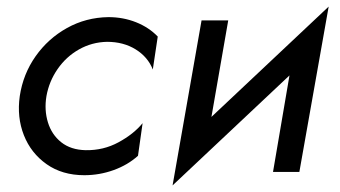

<svg xmlns="http://www.w3.org/2000/svg" viewBox="-20 -522 1033 583"><path d="M121 -230Q114 -188 125.5 -150.5Q137 -113 166 -90Q195 -67 240 -66Q294 -65 340 -90Q386 -115 413 -148L399 -49Q368 -21 325 -5.5Q282 10 236 10Q169 10 121.5 -23.5Q74 -57 52.5 -111.5Q31 -166 40 -230Q50 -297 88 -351Q126 -405 183.5 -437Q241 -469 309 -470Q354 -470 393 -454.5Q432 -439 459 -411L444 -311Q429 -349 392 -372Q355 -395 305 -395Q259 -394 220 -372Q181 -350 155 -312.5Q129 -275 121 -230Z M673 -460 622 -167 978 -502 889 0H809L859 -293L504 41L592 -460Z"/></svg>

Font: Jost*
Style: Italic
Weight: 400
Italic angle: -10°
Version: Version 3.7